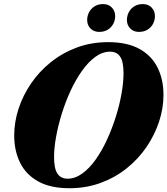

<svg xmlns="http://www.w3.org/2000/svg" viewBox="-20 -932 842 966"><path d="M252 -142Q252 -83 269.2 -58Q286.5 -33 320 -33Q358 -33 394 -59Q430 -85 461.5 -129.5Q493 -174 518.5 -229.5Q544 -285 562.8 -344.8Q581.5 -404.5 591.5 -461.2Q601.5 -518 601.5 -563Q601.5 -622 584.5 -647Q567.5 -672 534 -672Q495.5 -672 459.8 -646Q424 -620 392.5 -575.5Q361 -531 335.2 -475.5Q309.5 -420 291 -360.2Q272.5 -300.5 262.2 -244Q252 -187.5 252 -142ZM802.5 -454Q802.5 -387.5 780.5 -320.5Q758.5 -253.5 717.5 -193Q676.5 -132.5 618.2 -85.8Q560 -39 487 -12Q414 15 329.5 15Q235 15 173.5 -18.5Q112 -52 81.8 -112Q51.5 -172 51.5 -251Q51.5 -317.5 73.2 -384.5Q95 -451.5 136.2 -512Q177.5 -572.5 235.8 -619.2Q294 -666 366.8 -693Q439.5 -720 524.5 -720Q619 -720 680.5 -686.5Q742 -653 772.2 -593Q802.5 -533 802.5 -454ZM478.5 -771.5Q452 -771.5 435.2 -788.8Q418.5 -806 418.5 -831.5Q418.5 -852 428.2 -870.5Q438 -889 456 -900.2Q474 -911.5 499 -911.5Q526 -911.5 542.8 -894Q559.5 -876.5 559.5 -851Q559.5 -830.5 550 -812.2Q540.5 -794 522.5 -782.8Q504.5 -771.5 478.5 -771.5ZM678.5 -771.5Q652 -771.5 635.2 -788.8Q618.5 -806 618.5 -831.5Q618.5 -852 628 -870.5Q637.5 -889 655.8 -900.2Q674 -911.5 699 -911.5Q726 -911.5 742.8 -894Q759.5 -876.5 759.5 -851Q759.5 -830.5 750 -812.2Q740.5 -794 722.5 -782.8Q704.5 -771.5 678.5 -771.5Z"/></svg>

Font: Newsreader 60pt ExtraBold
Style: Italic
Weight: 800
Italic angle: -17°
Designer: Hugues Gentile
Foundry: Production Type
Version: Version 1.003